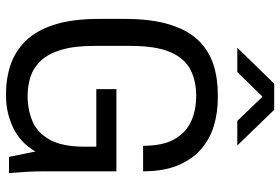

<svg xmlns="http://www.w3.org/2000/svg" viewBox="-167 -757 934 640"><g transform="rotate(90 300.0 -437.0)"><path d="M293 10Q241 10 195.5 -5.5Q150 -21 115.5 -56.5Q81 -92 62 -152Q43 -212 43 -301V-385Q43 -474 61.5 -534.5Q80 -595 114 -630.5Q148 -666 194 -681Q240 -696 295 -696H307Q355 -696 399 -683Q443 -670 477 -640.5Q511 -611 531 -563.5Q551 -516 551 -447H466Q466 -513 444 -551.5Q422 -590 384.5 -607Q347 -624 299 -624Q251 -624 213.5 -605.5Q176 -587 154.5 -539.5Q133 -492 133 -403V-284Q133 -218 146 -174.5Q159 -131 182 -106.5Q205 -82 235 -72Q265 -62 300 -62Q345 -62 383.5 -78Q422 -94 445.5 -135.5Q469 -177 469 -253V-291H277V-358H551V-125Q551 -84 553 -52.5Q555 -21 557 0H503L485 -88Q456 -38 406 -14Q356 10 299 10ZM139 -761 259 -884H346L465 -761H383L288 -860H317L220 -761Z"/></g></svg>

Font: Chivo Mono Light
Style: Regular
Weight: 300
Monospace: yes
Designer: Hector Gatti
Foundry: Omnibus-Type
Version: Version 1.008